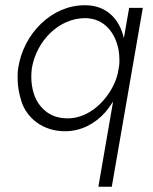

<svg xmlns="http://www.w3.org/2000/svg" viewBox="-20 -490 582 730"><path d="M354 220H405L523 -460H471L451 -345C447 -362 441 -379 433 -394C409 -439 366 -470 305 -470C304 -470 302 -470 301 -470C178 -470 69 -364 49 -230C47 -217 47 -204 47 -192C47 -163 52 -134 62 -103C82 -42 142 9 227 9C288 9 341 -19 381 -64C392 -77 401 -90 410 -104ZM101 -230C119 -337 206 -421 303 -421C304 -421 306 -421 307 -421C377 -419 419 -365 431 -299C433 -287 434 -275 434 -262C434 -255 434 -248 433 -240L428 -212C424 -194 417 -176 408 -159C372 -91 308 -40 238 -40C204 -40 176 -49 154 -67C110 -102 99 -155 99 -199C99 -209 100 -219 101 -230Z"/></svg>

Font: Jost Light
Style: Italic
Weight: 300
Italic angle: -5°
Version: Version 3.710